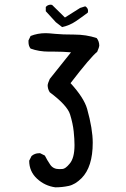

<svg xmlns="http://www.w3.org/2000/svg" viewBox="-20 -800 540 822"><path d="M217 2Q172 -4 138.5 -35Q105 -66 105 -112L115 -132Q129 -144 147 -144H152L172 -134Q182 -114 195 -95Q208 -76 233 -76Q234 -76 247 -76.5Q260 -77 278 -99Q299 -123 299 -179Q299 -204 295.5 -237.5Q292 -271 280 -310Q268 -349 193 -405Q184 -419 184 -436Q184 -441 193 -462L284 -576Q249 -579 213 -579H189Q147 -579 111 -592Q102 -603 102 -620V-627L111 -646Q141 -658 176 -658Q187 -658 216.5 -655Q246 -652 297.5 -652Q349 -652 394 -637Q405 -623 405 -604Q405 -599 396 -578Q368 -556 282 -444Q339 -382 353 -334Q377 -248 377 -189Q377 -85 329 -37Q302 -10 274 -4Q246 2 217 2ZM246 -684 219 -705 176 -752V-770Q183 -779 196 -780L203 -779L258 -725L323 -766L345 -773Q357 -766 357 -753L356 -746Q331 -727 304.5 -709Q278 -691 246 -684Z"/></svg>

Font: Xiaolai SC
Style: Regular
Weight: 400
Designer: Nozomi Seto 瀬戸のぞみ
Version: Version 3.11;December 4, 2020;FontCreator 13.0.0.2613 64-bit